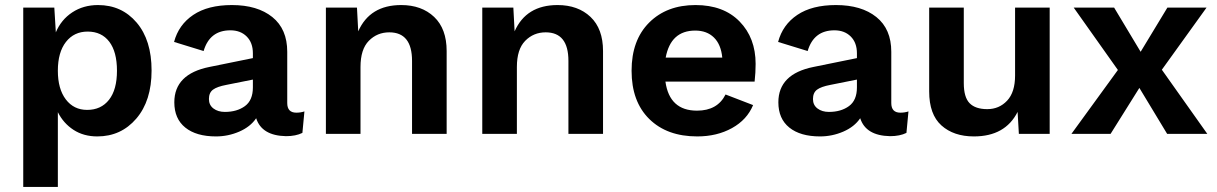

<svg xmlns="http://www.w3.org/2000/svg" viewBox="-20 -530 4816 760"><path d="M368 -510Q462 -510 521 -440.5Q580 -371 580 -251Q580 -131 519.5 -60.5Q459 10 365 10Q311 10 271 -16Q231 -42 209 -86V210H72V-500H195L201 -402Q222 -452 266 -481Q310 -510 368 -510ZM325 -95Q380 -95 411.5 -135Q443 -175 443 -250Q443 -325 412.5 -365Q382 -405 327 -405Q273 -405 241 -364Q209 -323 209 -250Q209 -178 240.5 -136.5Q272 -95 325 -95Z M1153 -84Q1170 -84 1185 -89L1177 -4Q1151 9 1112 9Q1016 7 994 -62Q971 -28 927 -9Q883 10 835 10Q757 10 713.5 -25Q670 -60 670 -125Q670 -237 809 -265L981 -300V-319Q981 -361 956.5 -385.5Q932 -410 892 -410Q810 -410 786 -328L669 -364Q687 -432 745 -471Q803 -510 898 -510Q999 -510 1058 -462.5Q1117 -415 1117 -325V-122Q1117 -84 1153 -84ZM870 -87Q918 -87 949.5 -110Q981 -133 981 -184V-215L876 -194Q839 -187 823 -175Q807 -163 807 -138Q807 -114 825 -100.5Q843 -87 870 -87Z M1568 -510Q1649 -510 1698.5 -463Q1748 -416 1748 -328V0H1611V-289Q1611 -402 1521 -402Q1473 -402 1440 -368.5Q1407 -335 1407 -265V0H1270V-500H1393L1398 -406Q1444 -510 1568 -510Z M2187 -510Q2268 -510 2317.5 -463Q2367 -416 2367 -328V0H2230V-289Q2230 -402 2140 -402Q2092 -402 2059 -368.5Q2026 -335 2026 -265V0H1889V-500H2012L2017 -406Q2063 -510 2187 -510Z M2971 -277Q2971 -243 2967 -207H2614Q2630 -92 2739 -92Q2820 -92 2852 -156L2961 -114Q2937 -56 2877.5 -23Q2818 10 2740 10Q2620 10 2550 -59Q2480 -128 2480 -250Q2480 -371 2549.5 -440.5Q2619 -510 2733 -510Q2844 -510 2907.5 -445Q2971 -380 2971 -277ZM2732 -409Q2635 -409 2615 -302H2839Q2834 -354 2806 -381.5Q2778 -409 2732 -409Z M3544 -84Q3561 -84 3576 -89L3568 -4Q3542 9 3503 9Q3407 7 3385 -62Q3362 -28 3318 -9Q3274 10 3226 10Q3148 10 3104.5 -25Q3061 -60 3061 -125Q3061 -237 3200 -265L3372 -300V-319Q3372 -361 3347.5 -385.5Q3323 -410 3283 -410Q3201 -410 3177 -328L3060 -364Q3078 -432 3136 -471Q3194 -510 3289 -510Q3390 -510 3449 -462.5Q3508 -415 3508 -325V-122Q3508 -84 3544 -84ZM3261 -87Q3309 -87 3340.5 -110Q3372 -133 3372 -184V-215L3267 -194Q3230 -187 3214 -175Q3198 -163 3198 -138Q3198 -114 3216 -100.5Q3234 -87 3261 -87Z M3835 10Q3755 10 3706.5 -33.5Q3658 -77 3658 -168V-500H3795V-201Q3795 -145 3818 -121.5Q3841 -98 3888 -98Q3935 -98 3966.5 -131.5Q3998 -165 3998 -231V-500H4135V0H4013L4008 -87Q3959 10 3835 10Z M4759 0H4600L4490 -182L4376 0H4221L4405 -253L4230 -500H4390L4495 -325L4601 -500H4756L4579 -254Z"/></svg>

Font: Elaine Sans SemiBold
Style: Regular
Weight: 600
Designer: Wei Huang
Foundry: Wei Huang
Version: Version 2.001;December 24, 2019;FontCreator 12.0.0.2547 64-b